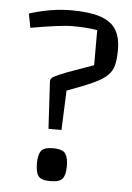

<svg xmlns="http://www.w3.org/2000/svg" viewBox="-49 -678 494 721"><g transform="rotate(5 198.0 -317.0)"><path d="M144 -189 134 -366Q133 -378 146.5 -385.5Q160 -393 199 -408L294 -442V-574Q273 -578 248.5 -579.5Q224 -581 200 -581Q176 -581 135 -575.5Q94 -570 43 -561L33 -614Q116 -640 190 -640Q259 -640 300 -626.5Q341 -613 359.5 -584Q378 -555 378 -507Q378 -473 372.5 -450Q367 -427 349.5 -410Q332 -393 296 -376.5Q260 -360 199 -338L193 -189ZM112 -56Q112 -88 122.5 -103Q133 -118 168 -118Q203 -118 214 -103Q225 -88 225 -56Q225 -23 214 -8.5Q203 6 168 6Q133 6 122.5 -8.5Q112 -23 112 -56Z"/></g></svg>

Font: Changa ExtraLight Light
Style: Regular
Weight: 300
Version: Version 3.002; ttfautohint (v1.8.2)